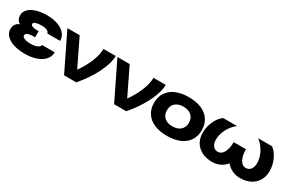

<svg xmlns="http://www.w3.org/2000/svg" viewBox="80 -1433 3480 2347"><g transform="rotate(30 1820.5 -259.5)"><path d="M314 -129Q373 -129 409 -145Q445 -161 445 -186H626Q626 -127 587 -82Q548 -37 477.5 -12Q407 13 314 13Q225 13 156.5 -9Q88 -31 50.5 -71.5Q13 -112 13 -164Q13 -202 33.5 -231.5Q54 -261 86 -270V-272Q62 -282 47 -308.5Q32 -335 32 -368Q32 -417 68 -454Q104 -491 169.5 -511.5Q235 -532 321 -532Q408 -532 474 -508Q540 -484 576.5 -440.5Q613 -397 613 -340H431Q431 -363 401 -376.5Q371 -390 321 -390Q273 -390 243 -379Q213 -368 213 -350Q213 -333 234.5 -322.5Q256 -312 291 -312H326V-225H291Q248 -225 222 -212Q196 -199 196 -178Q196 -156 228.5 -142.5Q261 -129 314 -129Z M968 -142H971Q1041 -241 1081 -341Q1121 -441 1121 -520H1294Q1294 -419 1223.5 -276Q1153 -133 1037 0H865L612 -520H785Z M1674 -142H1677Q1747 -241 1787 -341Q1827 -441 1827 -520H2000Q2000 -419 1929.5 -276Q1859 -133 1743 0H1571L1318 -520H1491Z M2659 -259Q2659 -175 2618.5 -113.5Q2578 -52 2502 -19.5Q2426 13 2322 13Q2218 13 2142 -19.5Q2066 -52 2025.5 -113.5Q1985 -175 1985 -259Q1985 -344 2025.5 -405.5Q2066 -467 2142 -499.5Q2218 -532 2322 -532Q2426 -532 2502 -499.5Q2578 -467 2618.5 -405.5Q2659 -344 2659 -259ZM2322 -121Q2394 -121 2435.5 -158Q2477 -195 2477 -259Q2477 -324 2436 -361Q2395 -398 2322 -398Q2250 -398 2208.5 -361Q2167 -324 2167 -259Q2167 -195 2208.5 -158Q2250 -121 2322 -121Z M2683 -241Q2683 -325 2718.5 -402Q2754 -479 2810 -520H3007Q2944 -473 2904.5 -398.5Q2865 -324 2865 -249Q2865 -194 2890.5 -161.5Q2916 -129 2959 -129Q3009 -129 3039 -184Q3069 -239 3069 -329H3242Q3242 -239 3272.5 -184Q3303 -129 3352 -129Q3395 -129 3420.5 -161.5Q3446 -194 3446 -249Q3446 -324 3406.5 -398.5Q3367 -473 3304 -520H3500Q3557 -479 3592 -402Q3627 -325 3627 -241Q3627 -165 3593 -107.5Q3559 -50 3497 -18.5Q3435 13 3352 13Q3292 13 3242 -11Q3192 -35 3155 -79Q3119 -35 3069 -11Q3019 13 2959 13Q2876 13 2813.5 -18.5Q2751 -50 2717 -107.5Q2683 -165 2683 -241Z"/></g></svg>

Font: Non Bureau Extended
Style: Bold
Weight: 700
Width: 7
Designer: Jona Saucedo
Foundry: Non Foundry
Version: Version 1.000; ttfautohint (v1.8.4)